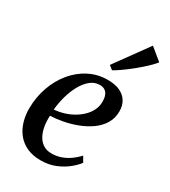

<svg xmlns="http://www.w3.org/2000/svg" viewBox="-204 -936 925 1045"><g transform="rotate(30 258.0 -413.0)"><path d="M431.5 -94Q417 -73.5 387.5 -49Q358 -24.5 316.5 -7Q275 10.5 223.5 10.5Q172 10.5 134.8 -7.2Q97.5 -25 74 -55.5Q50.5 -86 39.5 -124.8Q28.5 -163.5 29 -204.5Q29.5 -275.5 51.8 -338.2Q74 -401 113.5 -449Q153 -497 206.5 -524.5Q260 -552 322.5 -552Q370.5 -552 401.2 -537Q432 -522 447.2 -496Q462.5 -470 462.5 -436.5Q463 -392 442.2 -357.8Q421.5 -323.5 386.8 -299Q352 -274.5 310 -258.5Q268 -242.5 225.2 -234.5Q182.5 -226.5 147 -225.5Q145 -192 150 -161Q155 -130 168 -105.2Q181 -80.5 202.8 -66Q224.5 -51.5 256 -51.5Q287 -51.5 314.8 -61.2Q342.5 -71 367 -88.2Q391.5 -105.5 412 -128ZM300 -506.5Q266.5 -506.5 240 -484.5Q213.5 -462.5 194 -426.5Q174.5 -390.5 163 -348.2Q151.5 -306 148 -265Q177.5 -267 207.2 -275.8Q237 -284.5 263.8 -299.8Q290.5 -315 311.5 -335.5Q332.5 -356 344.8 -381.5Q357 -407 356.5 -436.5Q356 -471.5 341.5 -489Q327 -506.5 300 -506.5ZM291 -628 441.5 -836 516.5 -774.5Q508 -762.5 491 -745.5Q474 -728.5 451.5 -708.8Q429 -689 404.8 -670Q380.5 -651 357.2 -634.8Q334 -618.5 315.5 -608.5Z"/></g></svg>

Font: Merriweather 60pt Medium
Style: Italic
Weight: 500
Italic angle: -7.8°
Version: Version 2.101